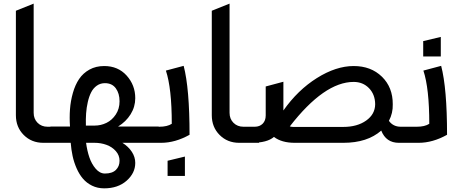

<svg xmlns="http://www.w3.org/2000/svg" viewBox="-20 -781 2519 1050"><path d="M66.9 -150.9V-722.2L164.1 -761.2V-164.1Q164.1 -130.9 185.5 -109.4Q207 -87.9 240.2 -87.9H325.2V0H216.8Q152.3 0 109.6 -43Q66.9 -85.9 66.9 -150.9Z M255.9 0V-88.9H362.8Q359.4 -138.2 362.8 -183.8Q366.2 -229.5 378.7 -273.2Q391.1 -316.9 412.6 -348.9Q434.1 -380.9 469.2 -400.4Q504.4 -419.9 549.8 -419.9Q625.5 -419.9 672.6 -367.7Q719.7 -315.4 719.7 -244.1Q719.7 -196.8 694.3 -156Q668.9 -115.2 625.5 -88.9H847.7V0H649.4Q682.1 20.5 700.9 49.1Q719.7 77.6 719.7 109.9Q719.7 165.5 672.4 207.3Q625 249 549.8 249Q513.2 249 483.4 234.4Q453.6 219.7 433.3 195.8Q413.1 171.9 398.7 138.9Q384.3 106 377 71.8Q369.6 37.6 366.7 0ZM633.8 -227.1Q633.8 -270 613.3 -298.1Q592.8 -326.2 553.7 -326.2Q528.8 -326.2 509.5 -312.5Q490.2 -298.8 478.8 -276.6Q467.3 -254.4 460.2 -223.4Q453.1 -192.4 450.9 -161.1Q448.7 -129.9 449.7 -94.2H497.6Q531.7 -94.2 562.3 -109.1Q592.8 -124 613.3 -155Q633.8 -186 633.8 -227.1ZM633.8 98.1Q633.8 68.4 613.5 45.4Q593.3 22.5 562.5 11.2Q531.7 0 497.6 0H450.7Q456.5 43.5 468.8 79.6Q481 115.7 503.4 141.8Q525.9 168 553.7 168Q593.8 168 613.8 148.2Q633.8 128.4 633.8 98.1Z M784.2 -87.9H850.6Q895 -87.9 919.4 -104Q919.4 -298.3 887.2 -395L984.4 -420.9Q1016.6 -297.9 1016.6 -43.9Q938 0 861.3 0H784.2ZM896.5 181.2V98.1L991.2 75.2V181.2Z M1138.2 -150.9V-722.2L1235.4 -761.2V-164.1Q1235.4 -130.9 1256.8 -109.4Q1278.3 -87.9 1311.5 -87.9H1396.5V0H1288.1Q1223.6 0 1180.9 -43Q1138.2 -85.9 1138.2 -150.9Z M1529.8 -176.8Q1608.4 -288.6 1713.1 -354.2Q1817.9 -419.9 1914.1 -419.9Q2008.8 -419.9 2068.6 -361.6Q2128.4 -303.2 2127.9 -210.9Q2129.4 -162.6 2106.9 -120.1Q2129.9 -87.9 2171.9 -87.9H2242.7V0H2161.1Q2091.3 0 2064.9 -66.9Q1988.8 0 1857.9 0H1591.8Q1520.5 0 1478 -32.2Q1441.4 0 1356 0H1334V-87.9H1373Q1399.9 -87.9 1416.5 -104.5Q1433.1 -121.1 1433.1 -149.9V-308.1L1529.8 -334ZM1583 -86.9H1856.9Q1933.6 -86.9 1982.4 -121.6Q2031.2 -156.2 2031.7 -210.9Q2031.2 -264.6 1998 -298.8Q1964.8 -333 1914.1 -333Q1753.4 -333 1564.9 -89.8Q1573.7 -86.9 1583 -86.9Z M2192.4 -87.9H2258.8Q2303.2 -87.9 2327.6 -104Q2327.6 -298.3 2295.4 -395L2392.6 -420.9Q2424.8 -297.9 2424.8 -43.9Q2346.2 0 2269.5 0H2192.4ZM2294.4 -472.2V-556.2L2390.6 -579.1V-472.2Z"/></svg>

Font: LT Superior Med
Style: Regular
Weight: 500
Designer: Daniel Lyons
Foundry: LyonsType
Version: Version 1.000